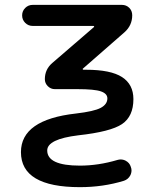

<svg xmlns="http://www.w3.org/2000/svg" viewBox="-20 -565 633 792"><path d="M367.2 -453.1Q369.1 -454.1 368.2 -456.1Q367.2 -458 365.2 -458H115.2Q96.7 -458 84 -470.7Q71.3 -483.4 71.3 -501.5Q71.3 -519.5 84 -532.2Q96.7 -544.9 115.2 -544.9H482.4Q501 -544.9 513.2 -532.7Q525.4 -520.5 525.4 -502Q525.4 -460 493.2 -431.6L322.3 -282.2Q320.3 -281.2 321.3 -279.3Q322.3 -277.3 324.2 -277.3H335Q436.5 -277.3 483.4 -247.1Q530.3 -216.8 530.3 -156.2Q530.3 -85 483.4 -53.2Q436.5 -21.5 302.7 -6.8Q174.8 8.8 174.8 55.7Q174.8 118.2 309.6 118.2Q385.7 118.2 464.8 94.7Q471.7 92.8 477.5 92.8Q488.3 92.8 498 97.7Q514.6 106.4 519.5 123Q522.5 130.9 522.5 137.7Q522.5 148.4 517.6 158.2Q508.8 174.8 491.2 180.7Q405.3 207 309.6 207Q66.4 207 66.4 62.5Q66.4 -71.3 293 -96.7Q368.2 -105.5 395.5 -120.1Q422.9 -134.8 422.9 -159.2Q422.9 -178.7 396.5 -188Q370.1 -197.3 299.8 -197.3H206.1Q189.5 -197.3 177.2 -209.5Q165 -221.7 165 -238.3Q165 -279.3 196.3 -305.7Z"/></svg>

Font: Gen Jyuu Gothic Medium
Style: Regular
Weight: 500
Designer: [Source Han Sans]
Ryoko NISHIZUKA  (kana & ideographs); Paul D. Hunt (Latin, Greek & Cyrillic); Wenlong ZHANG  (bopomofo
Version: Version 1.002.20150607